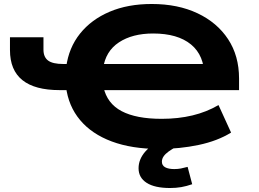

<svg xmlns="http://www.w3.org/2000/svg" viewBox="-20 -736 1300 963"><path d="M778 11Q641 11 540.5 -26.5Q440 -64 381.5 -134Q323 -204 311 -301L337 -284H279Q155 -284 92.5 -334Q30 -384 30 -485V-549H198V-487Q198 -450 221 -432.5Q244 -415 298 -415H331L312 -400Q325 -497 381.5 -567.5Q438 -638 529.5 -677Q621 -716 741 -716Q872 -716 970.5 -669.5Q1069 -623 1124 -539.5Q1179 -456 1179 -342V-284H484L499 -299Q517 -217 590 -178.5Q663 -140 791 -140Q874 -140 945 -157Q1016 -174 1076 -209L1139 -71Q1071 -29 976.5 -9Q882 11 778 11ZM748 -568Q644 -568 576.5 -523.5Q509 -479 497 -392L486 -415H1044L1005 -352Q1005 -458 938 -513Q871 -568 748 -568ZM833 207Q756 207 715.5 181Q675 155 675 108Q675 63 708.5 24.5Q742 -14 810 -45L865 0Q842 12 825.5 24Q809 36 800.5 48.5Q792 61 792 75Q792 94 808.5 103Q825 112 854 112Q872 112 887.5 109Q903 106 921 101L944 188Q915 198 889 202.5Q863 207 833 207Z"/></svg>

Font: Nunito Sans 7pt Expanded ExtraBold
Style: Regular
Weight: 800
Width: 7
Designer: Vernon Adams
Foundry: Vernon Adams
Version: Version 3.101;gftools[0.9.27]